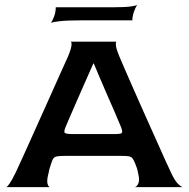

<svg xmlns="http://www.w3.org/2000/svg" viewBox="-20 -772 778 792"><path d="M5 0Q9 0 19 -14Q29 -28 45 -61Q52 -76 68.5 -112Q85 -148 107 -197Q129 -246 153 -299.5Q177 -353 199 -402Q221 -451 237.5 -488Q254 -525 261 -540Q274 -572 275 -586Q276 -600 271 -600H461Q457 -600 458 -586Q459 -572 472 -540Q478 -525 494 -488.5Q510 -452 531.5 -403Q553 -354 576.5 -301.5Q600 -249 622 -200Q644 -151 660.5 -114Q677 -77 685 -61Q700 -28 714 -14Q728 0 735 0H536Q545 -2 551 -16Q557 -30 549 -61Q548 -69 544 -80.5Q540 -92 537 -99Q531 -114 525.5 -120Q520 -126 510 -127.5Q500 -129 480 -129H252Q230 -129 218.5 -127.5Q207 -126 201.5 -120Q196 -114 192 -100Q189 -91 185.5 -80Q182 -69 181 -61Q172 -28 176 -14Q180 0 187 0ZM278 -219H451Q480 -219 483 -224Q486 -229 480 -246Q467 -278 451 -314.5Q435 -351 419.5 -386.5Q404 -422 390.5 -454Q377 -486 367 -510H365Q346 -468 326.5 -423Q307 -378 289.5 -338.5Q272 -299 261.5 -274Q251 -249 251 -249Q244 -233 246 -226Q248 -219 278 -219ZM190 -678Q197 -687 203.5 -705Q210 -723 210 -742H446Q497 -742 520.5 -745.5Q544 -749 546 -752Q539 -742 532.5 -723.5Q526 -705 526 -688H310Q255 -688 226 -684.5Q197 -681 190 -678Z"/></svg>

Font: Red Rose Medium
Style: Regular
Weight: 500
Designer: Jaikishan Patel
Version: Version 2.000